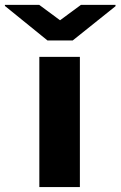

<svg xmlns="http://www.w3.org/2000/svg" viewBox="-80 -759 489 779"><path d="M244.1 -528.3V0H79.6V-528.3ZM-60.1 -734.9V-739.3H79.1L163.6 -676.8L248.5 -739.3H388.7V-733.9L214.8 -594.7H112.8Z"/></svg>

Font: Bert Sans Black
Style: Regular
Weight: 900
Designer: Christian Robertson, Adam Twardoch, & Cristiano Sobral
Foundry: Google
Version: Version 12.135;January 10, 2020;FontCreator 12.0.0.2547 64-b